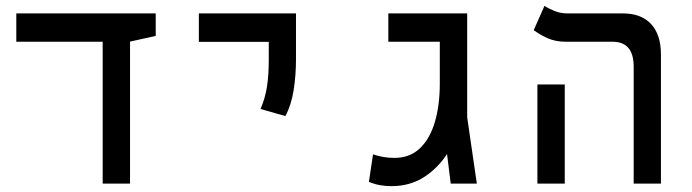

<svg xmlns="http://www.w3.org/2000/svg" viewBox="-20 -632 2384 661"><path d="M333.5 0V-488.3H36.1V-585.9H516.1V-508.3L427.7 -488.8V0Z M962.4 -232.4 877 -256.8Q892.6 -293 898.9 -332.3Q905.3 -371.6 905.3 -428.2V-487.8H664.6V-585.9H999V-428.2Q999 -371.6 990.7 -320.3Q982.4 -269 962.4 -232.4Z M1327.6 8.8Q1307.6 8.8 1288.8 5.6Q1270 2.4 1250 -5.9L1264.2 -100.6Q1280.3 -95.2 1298.6 -91.8Q1316.9 -88.4 1337.9 -88.4Q1391.1 -88.4 1425.8 -121.6Q1460.4 -154.8 1477.3 -212.6Q1494.1 -270.5 1494.1 -343.3V-488.3H1316.9V-585.9H1588.4V-228L1621.6 0H1531.7L1519 -101.6Q1486.3 -51.8 1438.5 -21.5Q1390.6 8.8 1327.6 8.8Z M2161.6 0V-402.3Q2161.6 -488.3 2088.9 -488.3H1928.2Q1892.1 -488.3 1864.7 -500.7Q1837.4 -513.2 1817.4 -528.3L1854.5 -611.8Q1865.7 -604 1887.2 -595Q1908.7 -585.9 1932.1 -585.9H2123.5Q2187.5 -585.9 2221.4 -549.3Q2255.4 -512.7 2255.4 -444.3V0ZM1830.1 0V-341.3H1924.3V0Z"/></svg>

Font: CaskaydiaMono NF
Style: Regular
Weight: 400
Designer: Aaron Bell
Foundry: Saja Typeworks
Version: Version 2111.001; ttfautohint (v1.8.4);Nerd Fonts 3.1.1